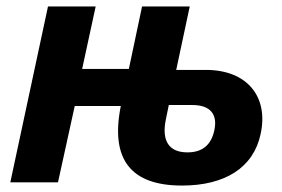

<svg xmlns="http://www.w3.org/2000/svg" viewBox="-20 -566 875 596"><path d="M545 10C679 10 767 -46 789 -150C814 -264 749 -349 619 -349H527L569 -546H421L380 -352H235L277 -546H129L12 0H160L212 -237H355C322 -72 385 10 545 10ZM495 -196 504 -240H577C631 -240 657 -213 645 -160C635 -115 607 -93 562 -93C504 -93 481 -129 495 -196Z"/></svg>

Font: Noto Sans
Style: Bold Italic
Weight: 700
Italic angle: -12°
Designer: Monotype Design Team
Foundry: Monotype Imaging Inc.
Version: Version 2.013